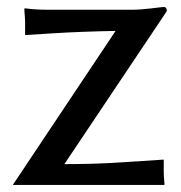

<svg xmlns="http://www.w3.org/2000/svg" viewBox="-20 -522 518 549"><path d="M16.6 6.8 310.5 -433.6Q208 -431.6 131.8 -426.8L55.7 -421.9H51.8V-459Q51.8 -467.8 49.8 -490.2V-498H53.7Q80.1 -494.1 121.1 -494.1H355.5Q380.9 -494.1 412.6 -498Q444.3 -502 448.2 -502Q457 -502 457 -491.2V-490.2L164.1 -52.7Q252 -52.7 324.2 -57.6L444.3 -65.4H448.2V-28.3Q448.2 -19.5 450.2 2.9V6.8Z"/></svg>

Font: GenEi LateMin P v2
Style: Medium
Weight: 500
Designer: o_tamon (Modified)
Foundry: o_tamon / Adobe Systems Incorporated / FONT 910 / Philipp H. Poll
Version: Version 2.1;Original Version 1.004